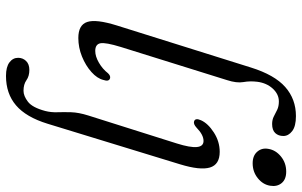

<svg xmlns="http://www.w3.org/2000/svg" viewBox="-204 -554 1008 641"><g transform="rotate(90 300.5 -234.0)"><path d="M368 -717.5Q402 -717.5 418.2 -705Q434.5 -692.5 434.5 -675.5Q434.5 -659 424.8 -648.5Q415 -638 394.5 -638Q380 -638 369 -643.8Q358 -649.5 346.8 -655Q335.5 -660.5 319 -660.5Q295 -660.5 276.2 -640Q257.5 -619.5 253.5 -588.5Q250.5 -564.5 254.5 -542.2Q258.5 -520 248 -487.5L137.5 -133.5Q121.5 -81.5 125 -64.5Q128.5 -47.5 150.5 -47.5Q169 -47.5 190 -59.8Q211 -72 225 -90Q233.5 -99 241.5 -97Q254 -93.5 247.5 -75Q242.5 -54 221 -34.8Q199.5 -15.5 169.2 -3.2Q139 9 107.5 9Q63.5 9 53.8 -20.8Q44 -50.5 65.5 -119.5L206 -567.5Q230.5 -646 271 -681.8Q311.5 -717.5 368 -717.5ZM525.5 -573Q500 -573 486.8 -588.5Q473.5 -604 477.5 -625.5Q481.5 -650 503 -667.5Q524.5 -685 553.5 -685Q579.5 -685 592 -669.5Q604.5 -654 600.5 -631Q596.5 -607 575.2 -590Q554 -573 525.5 -573ZM529 -330.5 393.5 112Q371.5 183.5 332.2 217Q293 250.5 234 250.5Q204 250.5 188.8 239Q173.5 227.5 173.5 210Q173.5 194.5 184 183.5Q194.5 172.5 214 172.5Q234.5 172.5 248.2 182.2Q262 192 283.5 192Q301 192 320.2 177.2Q339.5 162.5 351 119.5Q356 100 355.2 79Q354.5 58 355.2 33Q356 8 366 -24L459.5 -320Q487.5 -409 451 -409Q430.5 -409 406.5 -385.5Q394.5 -374.5 385.5 -377.5Q373.5 -381.5 382 -400.5Q392.5 -424 422.8 -443.5Q453 -463 487.5 -463Q530 -463 539.8 -430.2Q549.5 -397.5 529 -330.5Z"/></g></svg>

Font: Fraunces 9pt Soft Light
Style: Italic
Weight: 300
Italic angle: -16°
Version: Version 1.000;[0bf87f6ff]